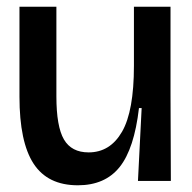

<svg xmlns="http://www.w3.org/2000/svg" viewBox="-20 -539 572 572"><path d="M212 13Q122 13 80 -51.5Q38 -116 38 -251V-519H148V-252Q148 -162 170.5 -123.5Q193 -85 244 -85Q308 -85 343.5 -146.5Q379 -208 379 -343V-519H488V-258L489 0H391L402 -217H394Q380 -96 336.5 -41.5Q293 13 212 13Z"/></svg>

Font: Bricolage Grotesque 96pt Medium
Style: Regular
Weight: 500
Designer: Mathieu Triay
Foundry: Atelier Triay
Version: Version 1.001; ttfautohint (v1.8.4.7-5d5b);gftools[0.9.33.de